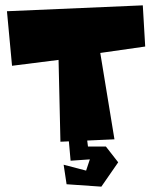

<svg xmlns="http://www.w3.org/2000/svg" viewBox="-20 -556 585 718"><path d="M302 82 218 60 229 133 359 142 422 51 376 -8H309L304 -47L236 -45L244 45L316 40ZM6 -514 25 -310 199 -332 206 -26 408 -35 355 -358 523 -382 514 -536Z"/></svg>

Font: Super Mario
Style: Regular
Weight: 400
Version: Version 1.0